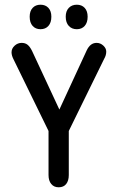

<svg xmlns="http://www.w3.org/2000/svg" viewBox="-20 -786 497 815"><path d="M186 -230V-43Q186 -19 197.5 -5Q209 9 229 9Q250 9 261 -5Q272 -19 272 -43V-230L422 -536Q431 -551 431 -567Q431 -581 418.5 -592.5Q406 -604 390 -604Q363 -604 348 -572L232 -321L116 -570Q107 -588 97 -596Q87 -604 72 -604Q55 -604 42 -592Q29 -580 29 -564Q29 -550 38 -533ZM152 -766Q131 -766 118.5 -752.5Q106 -739 106 -715Q106 -690 118.5 -676Q131 -662 152 -662Q173 -662 185.5 -676Q198 -690 198 -715Q198 -739 185.5 -752.5Q173 -766 152 -766ZM306 -766Q285 -766 272 -752.5Q259 -739 259 -715Q259 -690 272 -676Q285 -662 306 -662Q327 -662 339.5 -676Q352 -690 352 -715Q352 -739 339.5 -752.5Q327 -766 306 -766Z"/></svg>

Font: Beiruti Medium
Style: Regular
Weight: 500
Designer: Arlette Boutros
Foundry: Boutros
Version: Version 1.41